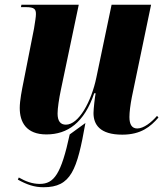

<svg xmlns="http://www.w3.org/2000/svg" viewBox="-20 -556 699 807"><path d="M494 10C573 10 613 -24 646 -62L640 -69C617 -42 584 -16 557 -16C535 -16 524 -32 524 -64C524 -85 528 -116 534 -147L615 -536H449L385 -230C364 -129 311 -32 257 -32C234 -32 222 -47 222 -79C222 -101 228 -141 236 -179L311 -536H70L68 -526H89C125 -526 131 -517 131 -497C131 -485 128 -468 123 -436L79 -213C72 -178 63 -134 63 -102C63 -43 90 9 175 9C264 9 334 -40 376 -164H382C379 -151 373 -97 373 -81C373 -33 399 10 494 10ZM163 231C279 231 304 159 339 -39L273 9C237 176 207 217 147 217C115 217 87 206 59 190L55 199C93 220 124 231 163 231Z"/></svg>

Font: Noto Serif Display SemiCondensed ExtraBold
Style: Italic
Weight: 800
Width: 4
Italic angle: -12°
Designer: Monotype Design Team
Foundry: Monotype Imaging Inc.
Version: Version 2.009